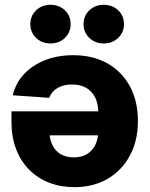

<svg xmlns="http://www.w3.org/2000/svg" viewBox="-20 -770 624 800"><path d="M285.2 -540Q367.2 -540 427.7 -505.9Q488.3 -471.7 521.5 -409.9Q554.7 -348.1 554.7 -265.6Q554.7 -184.6 521.5 -122.3Q488.3 -60.1 428.7 -25.1Q369.1 9.8 290 9.8Q232.4 9.8 184.3 -9Q136.2 -27.8 101.1 -63.5Q65.9 -99.1 46.9 -149.2Q27.8 -199.2 27.8 -261.7V-306.2H498V-206.1H107.4L185.5 -228Q185.5 -192.9 197.5 -167.2Q209.5 -141.6 232.2 -127.9Q254.9 -114.3 287.1 -114.3Q319.8 -114.3 342.5 -127.9Q365.2 -141.6 377.4 -167Q389.6 -192.4 389.6 -226.6V-299.3Q389.6 -337.4 376.5 -363.8Q363.3 -390.1 338.9 -404.1Q314.5 -418 280.3 -418Q256.8 -418 237.5 -411.4Q218.3 -404.8 204.8 -392.3Q191.4 -379.9 185.1 -362.3L33.2 -373Q44.9 -423.3 79.6 -460.7Q114.3 -498 167 -519Q219.7 -540 285.2 -540ZM412.1 -588.9Q376.5 -588.9 352.3 -612.1Q328.1 -635.3 328.1 -669.4Q328.1 -704.1 352.3 -727.1Q376.5 -750 412.1 -750Q448.2 -750 472.4 -727.1Q496.6 -704.1 496.6 -669.4Q496.6 -635.3 472.4 -612.1Q448.2 -588.9 412.1 -588.9ZM190.4 -588.9Q154.3 -588.9 130.4 -612.1Q106.4 -635.3 106.4 -669.4Q106.4 -704.1 130.4 -727.1Q154.3 -750 190.4 -750Q226.6 -750 250.5 -727.1Q274.4 -704.1 274.4 -669.4Q274.4 -635.3 250.5 -612.1Q226.6 -588.9 190.4 -588.9Z"/></svg>

Font: Inter 24pt ExtraBold
Style: Regular
Weight: 800
Designer: Rasmus Andersson
Foundry: rsms
Version: Version 4.001;git-66647c0bb